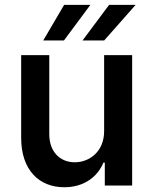

<svg xmlns="http://www.w3.org/2000/svg" viewBox="-20 -776 642 803"><path d="M415.5 -227.6C415.5 -139.9 351.6 -97.3 293 -97.3C229.4 -97.3 186.1 -142.8 186.1 -214.8V-545.5H68.5V-198.5C68.9 -65.3 143.1 7.1 248.9 7.1C331 7.1 387.8 -36.2 412.6 -95.9H418.3V0H532.7V-545.5H415.5ZM160.9 -606.9H247.5L358 -755.7H248.2ZM325.3 -606.9H415.8L547.2 -755.7H436.4Z"/></svg>

Font: Magic Ui Pro Semi Bold
Style: Regular
Weight: 600
Designer: Stefan Endress, Andreas Faust
Version: Version 1.000;FEAKit 1.0